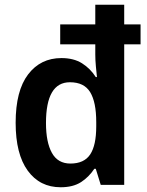

<svg xmlns="http://www.w3.org/2000/svg" viewBox="-20 -780 620 810"><path d="M236 10Q148 10 97 -60Q46 -130 46 -262Q46 -397 98.5 -466Q151 -535 239 -535Q291 -535 326 -513Q361 -491 384 -455H389Q387 -473 384.5 -500Q382 -527 382 -550V-593H234V-677H382V-760H504V-677H573V-593H504V0H405L384 -68H378Q355 -33 321.5 -11.5Q288 10 236 10ZM277 -90Q335 -90 360.5 -128.5Q386 -167 386 -247V-265Q386 -349 360.5 -391Q335 -433 275 -433Q174 -433 174 -261Q174 -180 199 -135Q224 -90 277 -90Z"/></svg>

Font: Noto Sans Hebrew SemiCondensed SemiBold
Style: Regular
Weight: 600
Width: 4
Designer: Monotype Design Team
Foundry: Monotype Imaging Inc.
Version: Version 2.004; ttfautohint (v1.8.4.7-5d5b)